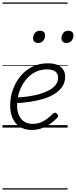

<svg xmlns="http://www.w3.org/2000/svg" viewBox="-20 -1030 613 1550"><path d="M239 19Q178 19 139 -7Q100 -33 81 -77.5Q62 -122 62 -178Q62 -245 84 -306Q106 -367 146 -415.5Q186 -464 241.5 -491.5Q297 -519 366 -519Q414 -519 445 -505Q476 -491 491 -466.5Q506 -442 506 -411Q506 -366 483 -331.5Q460 -297 420 -272Q380 -247 328 -231.5Q276 -216 218 -207.5Q160 -199 100 -197L112 -243Q162 -245 210.5 -252Q259 -259 302 -271.5Q345 -284 378 -302.5Q411 -321 430 -346Q449 -371 449 -402Q449 -436 426 -453Q403 -470 359 -470Q304 -470 259.5 -445.5Q215 -421 183.5 -379.5Q152 -338 135 -286.5Q118 -235 118 -180Q118 -129 134.5 -95.5Q151 -62 179.5 -46Q208 -30 244 -30Q282 -30 312 -43Q342 -56 366 -75.5Q390 -95 408 -113Q417 -121 425 -120Q433 -119 440 -113Q447 -106 449 -97.5Q451 -89 443 -80Q420 -55 388.5 -32.5Q357 -10 319.5 4.5Q282 19 239 19ZM287 -683Q270 -683 258.5 -692.5Q247 -702 247 -721Q247 -745 261.5 -763.5Q276 -782 303 -782Q321 -782 332.5 -772.5Q344 -763 344 -744Q344 -721 329.5 -702Q315 -683 287 -683ZM517 -683Q499 -683 487.5 -692.5Q476 -702 476 -721Q476 -745 490.5 -763.5Q505 -782 532 -782Q550 -782 561.5 -772.5Q573 -763 573 -744Q573 -721 558.5 -702Q544 -683 517 -683ZM0 490H526V500H0ZM0 -20H526V0H0ZM0 -505H526V-500H0ZM0 -1010H526V-1000H0Z"/></svg>

Font: Playwrite TZ Guides
Style: Regular
Weight: 400
Designer: Veronika Burian, José Scaglione
Foundry: TypeTogether
Version: Version 1.003